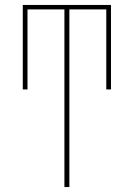

<svg xmlns="http://www.w3.org/2000/svg" viewBox="-20 -755 540 775"><path d="M240 0V-717H91V-394H72V-735H428V-394H409V-717H260V0Z"/></svg>

Font: Iosevka Thin
Style: Regular
Weight: 100
Monospace: yes
Designer: Belleve Invis
Foundry: Belleve Invis
Version: Version 32.5.0; ttfautohint (v1.8.4)